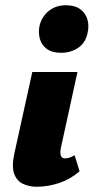

<svg xmlns="http://www.w3.org/2000/svg" viewBox="-20 -701 356 731"><path d="M120 10Q90 10 66.5 -1.5Q43 -13 33.5 -41Q24 -69 35 -118L103 -427H275L212 -139Q208 -120 211.5 -109Q215 -98 228 -98Q235 -98 243.5 -100.5Q252 -103 264 -110L283 -49Q249 -19 206 -4.5Q163 10 120 10ZM213 -500Q178 -500 158 -515Q138 -530 131.5 -554Q125 -578 131 -605Q140 -639 166.5 -660Q193 -681 231 -681Q265 -681 285.5 -666Q306 -651 313 -626.5Q320 -602 313 -574Q305 -537 277 -518.5Q249 -500 213 -500Z"/></svg>

Font: Ysabeau Office Black
Style: Italic
Weight: 900
Italic angle: -12°
Designer: Christian Thalmann (Catharsis Fonts)
Version: Version 2.001;gftools[0.9.30]; featfreeze: tnum,lnum,ss02